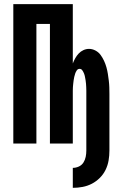

<svg xmlns="http://www.w3.org/2000/svg" viewBox="-20 -690 590 923"><path d="M330 213V117Q345 117 359 110.5Q373 104 381 91.5Q389 79 392 64Q395 49 395 34V-238Q395 -246 395 -254.5Q395 -263 394.5 -271Q394 -279 393.5 -287.5Q393 -296 391.5 -304Q390 -312 388.5 -320.5Q387 -329 384 -336.5Q381 -344 376 -351.5Q371 -359 363 -359Q354 -359 349 -351.5Q344 -344 341.5 -336.5Q339 -329 337 -320.5Q335 -312 334 -304Q333 -296 332 -287.5Q331 -279 330.5 -271Q330 -263 330 -254.5Q330 -246 330 -238V0H220V-575H155V0H44V-670H330V-385Q335 -398 342 -410.5Q349 -423 358.5 -433Q368 -443 381 -449Q394 -455 408 -455Q424 -455 439 -447Q454 -439 463.5 -426Q473 -413 480 -398Q487 -383 491.5 -367Q496 -351 498.5 -335Q501 -319 503 -302.5Q505 -286 505.5 -270Q506 -254 506 -238V34Q506 58 502 81.5Q498 105 487.5 126.5Q477 148 460 165Q443 182 422 193Q401 204 377.5 208.5Q354 213 330 213Z"/></svg>

Font: Lode
Style: Bold
Weight: 700
Monospace: yes
Designer: Belleve Invis
Foundry: Belleve Invis
Version: Version 29.2.0; ttfautohint (v1.8.3)